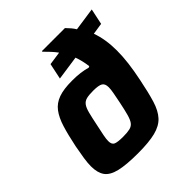

<svg xmlns="http://www.w3.org/2000/svg" viewBox="-203 -882 1028 1028"><g transform="rotate(-45 311.5 -367.5)"><path d="M254 8Q165 8 115.5 -4Q66 -16 46 -44Q26 -72 26 -121Q26 -146 31 -179Q36 -212 44 -254Q59 -327 74.5 -377Q90 -427 113.5 -458Q137 -489 176 -503Q215 -517 278 -517Q314 -517 340.5 -513.5Q367 -510 392 -503L399 -507Q396 -530 391 -551Q386 -572 379 -591L241 -571L260 -661L336 -672Q323 -690 307.5 -706.5Q292 -723 276 -739L277 -743H451Q464 -730 474 -718Q484 -706 492 -693L623 -712L604 -622L539 -612Q551 -579 557 -541.5Q563 -504 563 -461Q563 -417 557 -368.5Q551 -320 539 -262Q523 -182 507 -129.5Q491 -77 463.5 -47Q436 -17 386.5 -4.5Q337 8 254 8ZM260 -111Q292 -111 311 -115.5Q330 -120 340.5 -134Q351 -148 359 -176.5Q367 -205 377 -254Q384 -289 388.5 -313Q393 -337 393 -353Q393 -380 377.5 -389.5Q362 -399 321 -399Q289 -399 270.5 -394.5Q252 -390 241 -375.5Q230 -361 222.5 -332Q215 -303 205 -254Q197 -217 192 -192Q187 -167 187 -151Q187 -125 203 -118Q219 -111 260 -111Z"/></g></svg>

Font: Saira
Style: Bold Italic
Weight: 700
Italic angle: -12°
Designer: Hector Gatti with collaboration of the Omnibus-Type team
Foundry: Omnibus-Type
Version: Version 1.100; ttfautohint (v1.8.3)